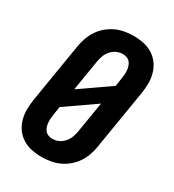

<svg xmlns="http://www.w3.org/2000/svg" viewBox="-182 -845 863 955"><g transform="rotate(30 250.0 -367.5)"><path d="M206 8Q176 8 147.5 2Q119 -4 95.5 -19Q72 -34 56 -56.5Q40 -79 32.5 -106.5Q25 -134 25.5 -164Q26 -194 31 -223L86 -558Q90 -583 99 -608Q108 -633 122.5 -655Q137 -677 158 -694.5Q179 -712 202.5 -723Q226 -734 252 -738.5Q278 -743 303 -743Q333 -743 361.5 -737Q390 -731 413.5 -716Q437 -701 453 -678.5Q469 -656 476.5 -628.5Q484 -601 483.5 -571Q483 -541 478 -512L423 -177Q419 -152 410.5 -127Q402 -102 387 -80Q372 -58 351.5 -40.5Q331 -23 307 -12Q283 -1 257 3.5Q231 8 206 8ZM179 -365 349 -483 356 -529Q358 -541 359 -553Q360 -565 359 -577Q358 -589 354.5 -600Q351 -611 344 -620Q337 -629 325.5 -633.5Q314 -638 302 -638Q284 -638 267 -630.5Q250 -623 237 -608.5Q224 -594 217.5 -576.5Q211 -559 208 -541ZM207 -97Q225 -97 242 -104.5Q259 -112 272 -126.5Q285 -141 291.5 -158.5Q298 -176 301 -194L330 -370L160 -252L153 -206Q151 -194 150 -182Q149 -170 150 -158Q151 -146 154.5 -135Q158 -124 165 -115Q172 -106 183.5 -101.5Q195 -97 207 -97Z"/></g></svg>

Font: Iosevka Term Curly XBd Obl
Style: Regular
Weight: 800
Italic angle: -9°
Designer: Belleve Invis
Foundry: Belleve Invis
Version: Version 32.3.0